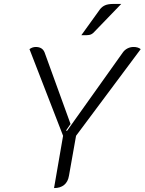

<svg xmlns="http://www.w3.org/2000/svg" viewBox="-20 -948 736 977"><path d="M301 -257 130 -698Q145 -709 162 -709Q196 -709 207 -681L339 -317L316 -284L321 -282L605 -681Q614 -694 628.5 -701.5Q643 -709 660 -709Q682 -709 696 -698L367 -257L331 -54Q326 -23 306.5 -7Q287 9 255 9ZM489 -901Q499 -914 514.5 -921Q530 -928 558 -928H597L459 -785Q449 -774 437.5 -771Q426 -768 394 -769Z"/></svg>

Font: K2D ExtraLight
Style: Italic
Weight: 275
Italic angle: -10°
Designer: Katatrad Aksorn Co.,Ltd.
Foundry: Cadson Demak Co.,Ltd.
Version: Version 1.000; ttfautohint (v1.6)